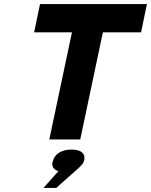

<svg xmlns="http://www.w3.org/2000/svg" viewBox="-20 -690 747 950"><path d="M707 -670H178L149 -530H336L224 0H377L489 -530H678ZM195 240H258L357 152C380 132 392 120 395 107L396 105C405 72 383 50 334 50C284 50 251 72 242 106L241 108C234 132 244 149 269 157Z"/></svg>

Font: LT Wave Mono Black
Style: Italic
Weight: 900
Designer: Daniel Lyons
Version: Version 2.5 (Glyphs App)